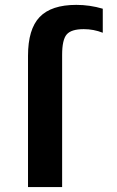

<svg xmlns="http://www.w3.org/2000/svg" viewBox="-20 -760 476 780"><path d="M232.4 -537.1V0H93.8V-533.2Q93.8 -641.6 141.1 -690.9Q188.5 -740.2 290 -740.2Q344.7 -740.2 397.5 -724.6V-627Q360.4 -641.6 320.3 -641.6Q269.5 -641.6 251 -620.1Q232.4 -598.6 232.4 -537.1Z"/></svg>

Font: Mgen+ 1c bold
Style: Bold
Weight: 700
Designer: [Source Han Sans]
Ryoko NISHIZUKA  (kana & ideographs); Paul D. Hunt (Latin, Greek & Cyrillic); Wenlong ZHANG  (bopomofo
Version: Version 1.059.20150602